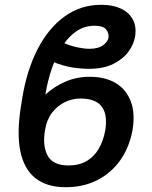

<svg xmlns="http://www.w3.org/2000/svg" viewBox="-20 -780 643 810"><path d="M358.4 -456.1Q423.3 -456.1 467.8 -429.7Q512.2 -403.3 531.5 -353Q550.8 -302.7 539.1 -231.4Q526.4 -160.2 488.5 -105.7Q450.7 -51.3 391.8 -20.8Q333 9.8 256.8 9.8Q177.2 9.8 128.9 -28.8Q80.6 -67.4 65.4 -144Q50.3 -220.7 68.8 -334L74.2 -368.2Q93.8 -485.8 139.2 -573.7Q184.6 -661.6 252.7 -710.7Q320.8 -759.8 407.7 -759.8Q456.1 -759.8 490.2 -743.7Q524.4 -727.5 540.5 -697.5Q556.6 -667.5 549.8 -625Q544.4 -592.8 521.5 -561.5Q498.5 -530.3 457.3 -510Q416 -489.7 355 -489.7Q322.8 -489.7 284.4 -495.6Q246.1 -501.5 201.2 -520L244.1 -600.6Q277.3 -586.4 305.9 -580.3Q334.5 -574.2 357.4 -574.2Q395 -574.2 414.6 -588.9Q434.1 -603.5 437.5 -619.6Q440.4 -639.6 428 -655.5Q415.5 -671.4 378.4 -671.4Q337.4 -671.4 303.5 -648.9Q269.5 -626.5 243.7 -586.2Q217.8 -545.9 199.5 -493.4Q181.2 -440.9 171.4 -380.9Q209 -415.5 256.6 -435.8Q304.2 -456.1 358.4 -456.1ZM319.8 -364.3Q285.2 -364.3 253.7 -349.1Q222.2 -334 199.7 -304.7Q177.2 -275.4 169.9 -231.4Q158.7 -164.1 181.2 -123Q203.6 -82 269.5 -82Q314 -82 345.7 -100.6Q377.4 -119.1 397 -153.1Q416.5 -187 424.3 -231.4Q434.6 -296.4 409.2 -330.3Q383.8 -364.3 319.8 -364.3Z"/></svg>

Font: Inter Tight Medium
Style: Italic
Weight: 500
Italic angle: -9.39999°
Designer: Rasmus Andersson
Foundry: rsms
Version: Version 3.004